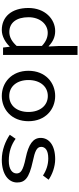

<svg xmlns="http://www.w3.org/2000/svg" viewBox="608 -1478 884 2140"><g transform="rotate(90 1050.0 -408.0)"><path d="M69 -283C69 -95 167 14 315 14C385 14 452 -26 499 -74H501L510 0H592V-830H493V-613L498 -509H494C445 -555 394 -581 326 -581C192 -581 69 -467 69 -283ZM492 -152C443 -97 392 -70 337 -70C233 -70 172 -150 172 -284C172 -412 250 -498 345 -498C395 -498 442 -480 492 -433Z M769 -283C769 -95 901 14 1050 14C1199 14 1331 -95 1331 -283C1331 -472 1199 -581 1050 -581C901 -581 769 -472 769 -283ZM1228 -283C1228 -155 1157 -69 1050 -69C943 -69 872 -155 872 -283C872 -411 943 -499 1050 -499C1157 -499 1228 -411 1228 -283Z M1482 -75C1551 -28 1651 14 1760 14C1924 14 2014 -62 2014 -156C2014 -243 1968 -290 1780 -331C1665 -355 1617 -376 1617 -425C1617 -467 1650 -504 1746 -504C1817 -504 1882 -481 1936 -445L1983 -508C1927 -547 1840 -581 1754 -581C1597 -581 1517 -511 1517 -419C1517 -334 1590 -284 1738 -253C1890 -222 1913 -193 1913 -150C1913 -103 1867 -64 1773 -64C1669 -64 1593 -93 1527 -140Z"/></g></svg>

Font: Kawkab Mono Light
Style: Bold
Weight: 400
Monospace: yes
Designer: Abdullah Arif
Foundry: Abdullah Arif
Version: Version 1.000;PS 000.500;hotconv 1.0.88;makeotf.lib2.5.64775